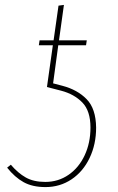

<svg xmlns="http://www.w3.org/2000/svg" viewBox="-20 -756 481 781"><path d="M371 -237Q371 -169 344.5 -113.5Q318 -58 271 -26.5Q224 5 165 5Q112 5 76 -15Q40 -35 9 -74L24 -86Q53 -52 85 -34Q117 -16 164 -16Q217 -16 259 -45Q301 -74 324.5 -124.5Q348 -175 348 -237Q348 -305 315 -339Q282 -373 229 -387L171 -402L195 -572H138L141 -592H198L218 -733L240 -736L220 -592H333L330 -572H217L196 -417L234 -407Q295 -391 332.5 -352.5Q370 -314 371 -237Z"/></svg>

Font: Fira Sans Condensed Thin
Style: Italic
Weight: 250
Width: 3
Italic angle: -8°
Designer: Carrois Corporate & Edenspiekermann AG
Foundry: Carrois Corporate GbR & Edenspiekermann AG
Version: Version 4.203